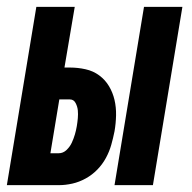

<svg xmlns="http://www.w3.org/2000/svg" viewBox="-39 -540 559 560"><path d="M295 0 381 -520H493L407 0ZM-19 0 67 -520H179L149 -343H165Q188 -343 210.5 -338Q233 -333 250.5 -320Q268 -307 279 -288.5Q290 -270 295 -248.5Q300 -227 299.5 -203.5Q299 -180 295 -157Q291 -137 285.5 -117.5Q280 -98 270 -79.5Q260 -61 245 -45.5Q230 -30 211 -19.5Q192 -9 172 -4.5Q152 0 133 0ZM132 -93Q145 -93 155 -102.5Q165 -112 170.5 -124Q176 -136 179.5 -148Q183 -160 185 -172Q187 -184 188 -195.5Q189 -207 188 -218Q187 -229 181.5 -239.5Q176 -250 165 -250H134L108 -93Z"/></svg>

Font: Iosevka Heavy Oblique
Style: Regular
Weight: 900
Italic angle: -9°
Monospace: yes
Designer: Belleve Invis
Foundry: Belleve Invis
Version: Version 32.5.0; ttfautohint (v1.8.4)